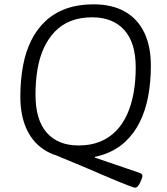

<svg xmlns="http://www.w3.org/2000/svg" viewBox="-20 -726 771 887"><path d="M604 141Q600 141 579.5 133.5Q559 126 528.5 113.5Q498 101 462 85.5Q426 70 390 54.5Q354 39 322 26Q290 13 267.5 3.5Q245 -6 238 -9H418V2L623 72Q631 75 634.5 78Q638 81 638 86Q638 91 635 99.5Q632 108 627.5 117.5Q623 127 617 134Q611 141 604 141ZM337 6Q254 6 195 -27.5Q136 -61 105 -125Q74 -189 74 -280Q74 -355 86 -420.5Q98 -486 124 -538.5Q150 -591 190 -628.5Q230 -666 285.5 -686Q341 -706 412 -706Q497 -706 556 -673Q615 -640 646 -576.5Q677 -513 677 -422Q677 -347 664.5 -281Q652 -215 626 -162.5Q600 -110 559.5 -72Q519 -34 463.5 -14Q408 6 337 6ZM343 -54Q399 -54 442 -71.5Q485 -89 516.5 -121.5Q548 -154 568 -199Q588 -244 597.5 -298.5Q607 -353 607 -414Q607 -529 554 -587.5Q501 -646 406 -646Q350 -646 307 -629Q264 -612 233 -579.5Q202 -547 182 -503Q162 -459 153 -404.5Q144 -350 144 -288Q144 -172 196 -113Q248 -54 343 -54Z"/></svg>

Font: Asap Light
Style: Italic
Weight: 300
Italic angle: -6°
Designer: Pablo Cosgaya
Foundry: Omnibus-Type
Version: Version 3.001